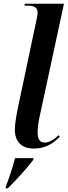

<svg xmlns="http://www.w3.org/2000/svg" viewBox="-20 -780 360 1021"><path d="M160 10C226 10 267 -21 298 -53L292 -61C269 -40 244 -22 219 -22C190 -22 180 -41 180 -78C180 -100 186 -143 194 -175L320 -760H112L110 -750H127C165 -750 180 -738 180 -712C180 -703 177 -686 173 -669L78 -220C68 -171 59 -124 59 -91C59 -28 93 10 160 10ZM11 212 10 221H22C63 181 126 112 156 71L159 61H60C47 111 30 162 11 212Z"/></svg>

Font: Noto Serif Display SemiCondensed SemiBold
Style: Italic
Weight: 600
Width: 4
Italic angle: -12°
Designer: Monotype Design Team
Foundry: Monotype Imaging Inc.
Version: Version 2.009